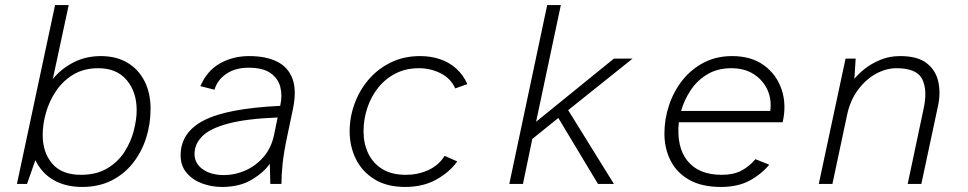

<svg xmlns="http://www.w3.org/2000/svg" viewBox="-20 -728 3832 760"><path d="M305 12Q241 12 193.5 -14.5Q146 -41 120 -94L87 0H47L198 -708H252L189 -415Q222 -456 271 -481Q320 -506 379 -506Q440 -506 484 -480Q528 -454 552 -407Q576 -360 576 -297Q576 -237 558.5 -182Q541 -127 506.5 -83Q472 -39 421.5 -13.5Q371 12 305 12ZM300 -36Q362 -36 404.5 -61.5Q447 -87 472.5 -126.5Q498 -166 509.5 -210.5Q521 -255 521 -292Q521 -364 481.5 -411Q442 -458 369 -458Q312 -458 270.5 -433Q229 -408 202 -368Q175 -328 162 -282Q149 -236 149 -194Q149 -124 187 -80Q225 -36 300 -36Z M859 12Q817 12 779.5 -2Q742 -16 718.5 -44Q695 -72 695 -113Q695 -204 787 -251.5Q879 -299 1089 -309L1090 -314Q1098 -351 1089.5 -384Q1081 -417 1051 -438.5Q1021 -460 964 -460Q911 -460 875.5 -435.5Q840 -411 829 -373L773 -387Q800 -449 851.5 -477.5Q903 -506 966 -506Q1033 -506 1077 -484Q1121 -462 1138 -415.5Q1155 -369 1139 -294L1118 -194Q1103 -124 1098.5 -78.5Q1094 -33 1094 0H1050L1048 -80Q1025 -46 977 -17Q929 12 859 12ZM867 -35Q910 -35 951 -53Q992 -71 1023 -106.5Q1054 -142 1065 -195L1079 -263Q954 -258 882 -238.5Q810 -219 780 -188Q750 -157 750 -119Q750 -81 782.5 -58Q815 -35 867 -35Z M1584 12Q1511 12 1462 -18.5Q1413 -49 1388.5 -99Q1364 -149 1364 -208Q1364 -264 1383.5 -317.5Q1403 -371 1439.5 -413.5Q1476 -456 1527.5 -481Q1579 -506 1643 -506Q1686 -506 1722.5 -493.5Q1759 -481 1786.5 -456Q1814 -431 1830 -395L1782 -378Q1764 -418 1724 -438Q1684 -458 1639 -458Q1587 -458 1546.5 -437.5Q1506 -417 1477.5 -381.5Q1449 -346 1434 -301Q1419 -256 1419 -208Q1419 -160 1437.5 -121Q1456 -82 1493 -59Q1530 -36 1587 -36Q1634 -36 1675 -54.5Q1716 -73 1740 -111L1790 -89Q1760 -47 1707.5 -17.5Q1655 12 1584 12Z M1996 0 2146 -708H2200L2102 -246L2410 -496H2484L2229 -292L2410 0H2347L2190 -261L2087 -178L2050 0Z M2834 12Q2758 12 2708.5 -16Q2659 -44 2634.5 -92Q2610 -140 2610 -199Q2610 -257 2628.5 -312Q2647 -367 2681.5 -410.5Q2716 -454 2765.5 -480Q2815 -506 2878 -506Q2954 -506 3004 -469.5Q3054 -433 3074 -373.5Q3094 -314 3078 -244H2667Q2657 -146 2701.5 -91Q2746 -36 2837 -36Q2883 -36 2914.5 -52.5Q2946 -69 2970 -98L3025 -76Q2991 -36 2945 -12Q2899 12 2834 12ZM2676 -289H3029Q3035 -335 3017.5 -373Q3000 -411 2963.5 -434.5Q2927 -458 2875 -458Q2821 -458 2781 -434.5Q2741 -411 2715 -372.5Q2689 -334 2676 -289Z M3221 0 3327 -496H3367L3362 -416Q3379 -437 3405.5 -457.5Q3432 -478 3467 -492Q3502 -506 3543 -506Q3612 -506 3648 -478Q3684 -450 3694 -405Q3704 -360 3693 -309L3627 0H3573L3636 -298Q3652 -371 3630.5 -414.5Q3609 -458 3529 -458Q3487 -458 3446.5 -435.5Q3406 -413 3375.5 -371.5Q3345 -330 3333 -273L3275 0Z"/></svg>

Font: Atkinson Hyperlegible Mono ExtraLight
Style: Italic
Weight: 200
Italic angle: -12°
Monospace: yes
Designer: Elliott Scott, Megan Eiswerth, Linus Boman, Theodore Petrosky, Letters from Sweden
Foundry: Applied Design Works, Letters from Sweden
Version: Version 2.001